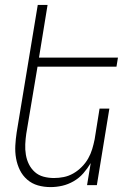

<svg xmlns="http://www.w3.org/2000/svg" viewBox="-20 -755 540 783"><path d="M186 8Q159 8 134.5 1Q110 -6 91 -22.5Q72 -39 61 -61.5Q50 -84 45.5 -109.5Q41 -135 42.5 -162Q44 -189 48 -215L134 -735H174L139 -520H461L455 -483H133L87 -209Q84 -188 83 -166.5Q82 -145 85.5 -124Q89 -103 98 -85Q107 -67 122 -53.5Q137 -40 157.5 -34.5Q178 -29 200 -29Q220 -29 240 -33Q260 -37 278.5 -47.5Q297 -58 313 -74Q329 -90 339.5 -108.5Q350 -127 356 -147Q362 -167 366 -187L386 -312H426L375 0H335L350 -90Q337 -68 320 -48.5Q303 -29 280.5 -16Q258 -3 234 2.5Q210 8 186 8Z"/></svg>

Font: Iosevka Extralight Oblique
Style: Regular
Weight: 200
Italic angle: -9°
Monospace: yes
Designer: Belleve Invis
Foundry: Belleve Invis
Version: Version 32.5.0; ttfautohint (v1.8.4)